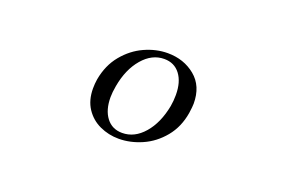

<svg xmlns="http://www.w3.org/2000/svg" viewBox="-60 -565 1121 750"><g transform="rotate(20 500.0 -190.0)"><path d="M305 -151Q305 -170 308 -189Q319 -251 354.5 -294Q390 -337 437.5 -358.5Q485 -380 533 -380Q600 -380 647.5 -341Q695 -302 695 -229Q695 -217 691 -189Q681 -128 645.5 -85Q610 -42 562 -21Q514 0 466 0Q424 0 387 -17Q350 -34 327.5 -68Q305 -102 305 -151ZM614 -190Q618 -213 618 -237Q618 -291 594 -322.5Q570 -354 528 -354Q477 -354 438 -308.5Q399 -263 386 -190Q381 -162 381 -142Q381 -89 405 -57.5Q429 -26 471 -26Q522 -26 561 -71Q600 -116 614 -190Z"/></g></svg>

Font: Hina Mincho
Style: Regular
Weight: 400
Designer: satsuyako
Foundry: satsuyako
Version: Version 1.100